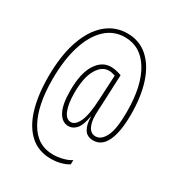

<svg xmlns="http://www.w3.org/2000/svg" viewBox="-189 -842 982 1058"><g transform="rotate(30 301.5 -313.0)"><path d="M553 -341Q553 -229 525 -170.5Q497 -112 443 -112Q403 -112 385.5 -141.5Q368 -171 368 -219H366Q356 -160 334.5 -136Q313 -112 285 -112Q245 -112 221 -155.5Q197 -199 197 -288Q197 -398 233.5 -455.5Q270 -513 327 -513Q347 -513 366 -508Q385 -503 395 -499L387 -313Q386 -298 385 -275.5Q384 -253 384 -239Q384 -193 399 -165.5Q414 -138 443 -138Q479 -138 502.5 -185Q526 -232 526 -341Q526 -507 469 -600Q412 -693 313 -693Q241 -693 189 -644Q137 -595 109 -505Q81 -415 81 -292Q81 -125 135 -29.5Q189 66 290 66Q321 66 353 57.5Q385 49 403 36V63Q384 76 354 84Q324 92 292 92Q212 92 159 44Q106 -4 80 -90.5Q54 -177 54 -293Q54 -427 86.5 -522Q119 -617 177.5 -667.5Q236 -718 314 -718Q390 -718 443.5 -671Q497 -624 525 -539.5Q553 -455 553 -341ZM223 -288Q223 -218 239.5 -178Q256 -138 286 -138Q314 -138 334.5 -180.5Q355 -223 360 -325L368 -481Q359 -484 348.5 -486.5Q338 -489 327 -489Q283 -489 253 -437.5Q223 -386 223 -288Z"/></g></svg>

Font: Noto Sans Sinhala UI ExtraCondensed Thin
Style: Regular
Weight: 100
Width: 2
Designer: Jelle Bosma - Monotype Design Team
Foundry: Monotype Imaging Inc.
Version: Version 2.006; ttfautohint (v1.8.4.7-5d5b)